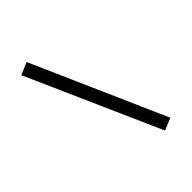

<svg xmlns="http://www.w3.org/2000/svg" viewBox="-204 -820 941 941"><g transform="rotate(-45 267.0 -349.5)"><path d="M449 -17 386 9 80 -681 144 -708Z"/></g></svg>

Font: TitilliumText22L Lt
Style: Thin
Weight: 300
Designer: Campivisivi
Foundry: Campivisivi
Version: 1.000